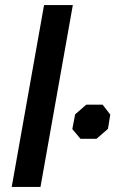

<svg xmlns="http://www.w3.org/2000/svg" viewBox="-20 -734 457 754"><path d="M153 -714H266L139 0H26ZM264 -227 275 -285 319 -323H383L413 -284L404 -228L359 -189H296Z"/></svg>

Font: Chakra Petch SemiBold
Style: Italic
Weight: 600
Italic angle: -10°
Designer: Katatrad Aksorn Co.,Ltd.
Foundry: Cadson Demak Co.,Ltd.
Version: Version 1.000; ttfautohint (v1.6)